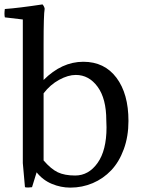

<svg xmlns="http://www.w3.org/2000/svg" viewBox="-27 -836 649 876"><path d="M171.9 -471.2Q254.9 -554.2 353 -554.2Q449.7 -554.2 504.4 -481.2Q559.1 -408.2 559.1 -284.2Q559.1 -213.4 537.8 -155.3Q516.6 -97.2 480.5 -59.1Q444.3 -21 396.2 -0.5Q348.1 20 293.9 20Q250.5 20 209.5 2.9Q168.5 -14.2 140.1 -49.8L119.1 18.1Q99.6 21 86.9 18.1L77.1 -91.8V-747.1L-4.9 -756.8Q-8.3 -772 -4.9 -794.9Q57.1 -799.3 167 -815.9Q175.3 -806.2 176.8 -795.9Q171.9 -770 171.9 -633.8ZM315.9 -35.2Q377.4 -35.2 418.2 -92.5Q459 -149.9 459 -254.9Q459 -275.9 458 -287.1Q458 -385.7 418.5 -439.9Q378.9 -494.1 318.8 -494.1Q283.7 -494.1 242.9 -471.9Q202.1 -449.7 171.9 -410.2V-104Q205.6 -64.9 236.6 -50Q267.6 -35.2 315.9 -35.2Z"/></svg>

Font: Adamina
Style: Regular
Weight: 400
Designer: Cyreal (www.cyreal.org)
Foundry: Cyreal (www.cyreal.org)
Version: Version 1.010